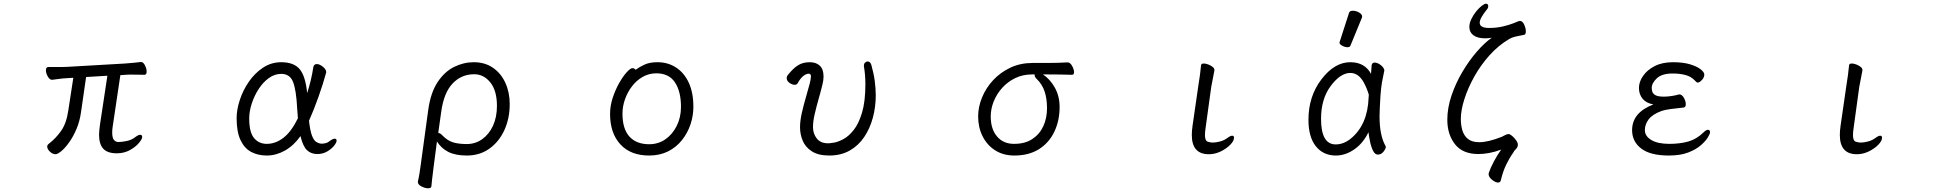

<svg xmlns="http://www.w3.org/2000/svg" viewBox="-20 -822 10540 1037"><path d="M560 -413 445 -406 418 -219Q411 -167 393 -125Q375 -83 353 -52.5Q331 -22 311 -5.5Q291 11 280 11Q264 11 249.5 -3Q235 -17 235 -30Q235 -38 242 -44Q281 -74 310 -115Q339 -156 349 -226L376 -402L345 -400Q320 -399 296.5 -395.5Q273 -392 262 -391H261Q248 -391 238 -409Q228 -427 228 -442Q228 -460 241 -460H282Q296 -460 312.5 -460Q329 -460 344 -461L656 -479Q679 -481 703 -483Q727 -485 739 -487H742Q754 -487 763 -469Q772 -451 772 -436Q772 -418 760 -418Q752 -418 734 -418.5Q716 -419 696 -419Q686 -419 676 -419Q666 -419 657 -418L630 -416L589 -141Q586 -122 586 -107Q586 -76 596 -65.5Q606 -55 619 -55Q638 -55 664.5 -60.5Q691 -66 710 -81Q727 -94 737 -94Q748 -94 748 -82Q748 -71 730 -49.5Q712 -28 681 -11Q650 6 611 6Q560 6 537.5 -19Q515 -44 515 -94Q515 -106 516.5 -119.5Q518 -133 520 -149Z M1603 -87Q1566 -35 1518.5 -8.5Q1471 18 1421 18Q1373 18 1336.5 -1.5Q1300 -21 1279 -65.5Q1258 -110 1258 -184Q1258 -229 1275 -281.5Q1292 -334 1324 -380.5Q1356 -427 1400.5 -456.5Q1445 -486 1499 -486Q1567 -486 1598.5 -448.5Q1630 -411 1639 -319Q1650 -353 1658.5 -388.5Q1667 -424 1672 -458Q1675 -476 1691 -476Q1706 -476 1724 -461.5Q1742 -447 1742 -432Q1742 -431 1741.5 -430Q1741 -429 1741 -428Q1725 -369 1700 -298.5Q1675 -228 1649 -170Q1655 -115 1665 -89.5Q1675 -64 1686.5 -56.5Q1698 -49 1708 -47Q1710 -47 1712.5 -46.5Q1715 -46 1717 -46Q1728 -46 1739.5 -49Q1751 -52 1759 -59Q1777 -73 1788 -73Q1798 -73 1798 -62Q1798 -52 1784 -34.5Q1770 -17 1746.5 -3.5Q1723 10 1694 10Q1660 10 1638 -11Q1616 -32 1603 -87ZM1589 -183Q1588 -196 1587 -209.5Q1586 -223 1585 -237Q1580 -335 1563 -379Q1546 -423 1499 -423Q1463 -423 1431.5 -400Q1400 -377 1376.5 -340.5Q1353 -304 1339.5 -262Q1326 -220 1326 -182Q1326 -108 1352 -76.5Q1378 -45 1421 -45Q1468 -45 1510.5 -77.5Q1553 -110 1589 -183Z M2237 158Q2242 138 2246 112.5Q2250 87 2252 71L2293 -229Q2306 -322 2343.5 -378.5Q2381 -435 2432.5 -460.5Q2484 -486 2539 -486Q2599 -486 2642.5 -456Q2686 -426 2709.5 -374.5Q2733 -323 2733 -260Q2733 -182 2704 -119Q2675 -56 2623 -19Q2571 18 2502 18Q2440 18 2401.5 -1.5Q2363 -21 2340 -58L2322 79Q2321 88 2318.5 108Q2316 128 2313.5 149Q2311 170 2310 184Q2309 195 2292 195Q2276 195 2256.5 185Q2237 175 2237 161ZM2347 -104Q2357 -104 2369 -91Q2396 -63 2426 -53.5Q2456 -44 2501 -44Q2547 -44 2584 -70Q2621 -96 2642.5 -142.5Q2664 -189 2664 -250Q2664 -332 2628.5 -376.5Q2593 -421 2541 -421Q2472 -421 2424.5 -371Q2377 -321 2363 -218Z M3413 -445Q3433 -460 3461 -473Q3489 -486 3531 -486Q3588 -486 3632 -457Q3676 -428 3700.5 -374.5Q3725 -321 3725 -245Q3725 -197 3709.5 -150.5Q3694 -104 3663.5 -65.5Q3633 -27 3588.5 -4.5Q3544 18 3486 18Q3386 18 3330.5 -42.5Q3275 -103 3275 -207Q3275 -251 3289.5 -294.5Q3304 -338 3324.5 -374Q3345 -410 3365 -432Q3385 -454 3396 -454Q3406 -454 3413 -445ZM3486 -43Q3535 -43 3573.5 -69.5Q3612 -96 3635 -142Q3658 -188 3658 -245Q3658 -328 3625.5 -377Q3593 -426 3525 -426Q3485 -426 3451.5 -407Q3418 -388 3393.5 -356Q3369 -324 3355.5 -285.5Q3342 -247 3342 -208Q3342 -126 3379.5 -84.5Q3417 -43 3486 -43Z M4646 -468Q4646 -478 4652.5 -484Q4659 -490 4666 -490Q4680 -490 4686 -472Q4699 -426 4704.5 -385Q4710 -344 4710 -306Q4710 -245 4694.5 -187Q4679 -129 4648 -82.5Q4617 -36 4569.5 -9Q4522 18 4459 18Q4400 18 4365 -4.5Q4330 -27 4315.5 -62Q4301 -97 4301 -134Q4301 -170 4311 -213.5Q4321 -257 4333.5 -299.5Q4346 -342 4354 -373Q4360 -399 4360 -409Q4360 -424 4348 -424Q4334 -424 4318 -411Q4302 -398 4288 -372Q4283 -364 4272 -364Q4259 -364 4244 -374.5Q4229 -385 4229 -400Q4229 -410 4236 -418Q4265 -454 4291 -470Q4317 -486 4354 -486Q4388 -486 4408 -467Q4428 -448 4428 -409Q4428 -389 4422 -365Q4413 -328 4401 -286Q4389 -244 4380 -205Q4371 -166 4371 -135Q4371 -100 4391.5 -74Q4412 -48 4453 -48Q4461 -48 4483.5 -51.5Q4506 -55 4535 -70.5Q4564 -86 4591 -120Q4618 -154 4636 -214Q4654 -274 4654 -368Q4654 -392 4652 -416.5Q4650 -441 4646 -464Z M5746 -485Q5760 -485 5770.5 -466Q5781 -447 5781 -432Q5781 -418 5770 -418Q5737 -419 5708 -419.5Q5679 -420 5644 -420H5613Q5651 -395 5677 -349Q5703 -303 5703 -244Q5703 -171 5675 -111.5Q5647 -52 5592.5 -17Q5538 18 5458 18Q5399 18 5355 -10Q5311 -38 5287 -86Q5263 -134 5263 -193Q5263 -244 5284 -295.5Q5305 -347 5344 -389Q5383 -431 5437 -456.5Q5491 -482 5558 -482H5640Q5694 -482 5745 -485ZM5568 -420H5554Q5504 -420 5463 -400Q5422 -380 5392.5 -347Q5363 -314 5347 -274Q5331 -234 5331 -193Q5331 -125 5365 -85Q5399 -45 5457 -45Q5516 -45 5555.5 -71Q5595 -97 5615 -140.5Q5635 -184 5635 -238Q5635 -287 5622.5 -326.5Q5610 -366 5578 -397Q5572 -403 5570 -408Q5568 -413 5568 -417Z M6453 -364Q6457 -387 6461 -417Q6465 -447 6467 -470Q6469 -479 6481 -479Q6492 -479 6505.5 -474Q6519 -469 6529 -461Q6539 -453 6539 -444V-441L6522 -353L6492 -135Q6490 -122 6489 -111.5Q6488 -101 6488 -93Q6488 -62 6502.5 -57Q6517 -52 6530 -52Q6548 -52 6570 -58Q6592 -64 6608 -76Q6625 -89 6635 -89Q6645 -89 6645 -78Q6645 -61 6624.5 -40Q6604 -19 6573 -4Q6542 11 6509 11Q6417 11 6417 -93Q6417 -104 6418 -117Q6419 -130 6421 -143Z M7266 -752Q7269 -764 7286.5 -764Q7304 -764 7320.5 -754.5Q7337 -745 7337 -732Q7337 -729 7336 -727L7274 -576Q7271 -567 7257.5 -567Q7244 -567 7229.5 -575Q7215 -583 7215 -589.5Q7215 -596 7216 -597ZM7385 -423Q7387 -445 7388 -466Q7389 -484 7404.5 -484Q7420 -484 7437.5 -470.5Q7455 -457 7457 -442Q7452 -420 7444 -377Q7439 -347 7436 -306Q7431 -225 7431 -193Q7431 -91 7463 -34L7465 -29Q7465 -19 7452.5 -3Q7440 13 7422 13Q7406 13 7395.5 -8.5Q7385 -30 7379 -60.5Q7373 -91 7371 -108Q7343 -49 7295 -15.5Q7247 18 7195 18Q7127 18 7087 -32Q7047 -82 7047 -175Q7047 -302 7117.5 -394Q7188 -486 7273 -486Q7351 -486 7385 -423ZM7373 -311Q7362 -347 7346 -376Q7318 -428 7273 -428Q7220 -428 7167.5 -358Q7115 -288 7115 -180Q7115 -42 7194 -42Q7236 -42 7274 -72Q7367 -147 7372 -296Q7372 -304 7373 -311Z M8088 -14Q8053 -1 8022 4.5Q7991 10 7965 10Q7880 10 7838.5 -43Q7797 -96 7797 -175Q7797 -239 7819.5 -305.5Q7842 -372 7878 -433Q7914 -494 7956 -542.5Q7998 -591 8037 -618Q8018 -615 8002 -615Q7960 -615 7938 -631.5Q7916 -648 7916 -676Q7916 -697 7927 -719.5Q7938 -742 7953 -760.5Q7968 -779 7983 -790.5Q7998 -802 8005 -802Q8018 -802 8018 -789Q8018 -779 8011 -771Q7993 -749 7982.5 -730.5Q7972 -712 7972 -699Q7972 -671 8023 -671Q8062 -671 8096.5 -679Q8131 -687 8154.5 -696.5Q8178 -706 8183 -708Q8185 -709 8189 -709Q8203 -709 8212 -689.5Q8221 -670 8221 -653Q8221 -635 8212 -634Q8193 -630 8170.5 -625.5Q8148 -621 8131 -611Q8073 -577 8025 -523.5Q7977 -470 7942.5 -408Q7908 -346 7889 -286Q7870 -226 7870 -179Q7870 -146 7878.5 -117.5Q7887 -89 7908.5 -71.5Q7930 -54 7970 -54Q8017 -54 8091 -83Q8096 -85 8107.5 -91.5Q8119 -98 8128 -98Q8135 -98 8147 -88Q8159 -78 8168.5 -64.5Q8178 -51 8178 -41Q8178 -27 8168 -17.5Q8158 -8 8152 4Q8132 32 8114.5 68.5Q8097 105 8086 152Q8083 164 8071 164Q8057 164 8038.5 149Q8020 134 8020 118Q8020 114 8021 112Q8030 85 8048 51Q8066 17 8088 -14Z M9051 -312Q9064 -312 9074.5 -294Q9085 -276 9085 -259Q9085 -242 9072 -241Q9041 -238 9006.5 -233.5Q8972 -229 8955 -223Q8906 -205 8885 -178Q8864 -151 8864 -119Q8864 -87 8898.5 -66Q8933 -45 8996 -45Q9053 -45 9098 -57.5Q9143 -70 9181 -107Q9195 -121 9205 -121Q9216 -121 9216 -107Q9216 -100 9204.5 -80.5Q9193 -61 9167 -38Q9141 -15 9098.5 1.5Q9056 18 8994 18Q8893 18 8844 -20Q8795 -58 8795 -119Q8795 -214 8910 -258Q8871 -265 8851.5 -289Q8832 -313 8832 -347Q8832 -379 8853.5 -411Q8875 -443 8916 -464.5Q8957 -486 9016 -486Q9071 -486 9108.5 -474.5Q9146 -463 9165.5 -447.5Q9185 -432 9185 -419Q9185 -412 9181.5 -403.5Q9178 -395 9169 -387Q9158 -376 9150 -376Q9145 -376 9141 -380Q9137 -384 9132 -389Q9113 -409 9082.5 -417Q9052 -425 9014 -425Q8956 -425 8928.5 -399Q8901 -373 8901 -347Q8901 -339 8904 -327.5Q8907 -316 8921 -308Q8935 -300 8967 -300Q8986 -300 9009 -303.5Q9032 -307 9048 -312Z M9953 -364Q9957 -387 9961 -417Q9965 -447 9967 -470Q9969 -479 9981 -479Q9992 -479 10005.5 -474Q10019 -469 10029 -461Q10039 -453 10039 -444V-441L10022 -353L9992 -135Q9990 -122 9989 -111.5Q9988 -101 9988 -93Q9988 -62 10002.5 -57Q10017 -52 10030 -52Q10048 -52 10070 -58Q10092 -64 10108 -76Q10125 -89 10135 -89Q10145 -89 10145 -78Q10145 -61 10124.5 -40Q10104 -19 10073 -4Q10042 11 10009 11Q9917 11 9917 -93Q9917 -104 9918 -117Q9919 -130 9921 -143Z"/></svg>

Font: Moon Stars Kai T HW
Style: Regular
Weight: 400
Designer: GuiWonder
Version: Version 1.101